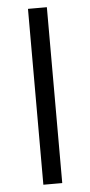

<svg xmlns="http://www.w3.org/2000/svg" viewBox="-53 -759 372 791"><g transform="rotate(-5 133.0 -363.5)"><path d="M171.9 -727.3V0H93.8V-727.3Z"/></g></svg>

Font: TID UI
Style: Regular
Weight: 400
Designer: The TID Project Authors
Foundry: Bakken & Bæck
Version: Version 1.001;hotconv 1.0.109;makeotfexe 2.5.65596